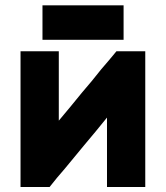

<svg xmlns="http://www.w3.org/2000/svg" viewBox="-20 -706 635 735"><path d="M142.6 -564.5Q142.6 -568.4 142.6 -572.3Q142.6 -576.2 142.6 -580.1Q142.6 -588.9 142.6 -597.7Q142.6 -606.4 142.6 -615.2Q142.6 -624 142.6 -632.8Q142.6 -641.6 142.6 -649.4Q142.6 -659.2 142.6 -668Q142.6 -676.8 142.6 -685.5Q145.5 -685.5 148.4 -685.5Q150.4 -685.5 153.3 -685.5Q185.5 -685.5 218.8 -685.5Q252 -685.5 285.2 -685.5Q307.6 -685.5 330.1 -685.5Q352.5 -685.5 375 -685.5Q394.5 -685.5 414.1 -685.5Q433.6 -685.5 453.1 -685.5Q453.1 -683.6 453.1 -680.7Q453.1 -678.7 453.1 -675.8Q453.1 -663.1 453.1 -650.4Q453.1 -637.7 453.1 -625Q453.1 -616.2 453.1 -607.4Q453.1 -598.6 453.1 -589.8Q453.1 -581.1 453.1 -572.3Q453.1 -563.5 453.1 -553.7Q450.2 -553.7 448.2 -553.7Q445.3 -553.7 443.4 -553.7Q410.2 -553.7 377 -553.7Q343.8 -553.7 311.5 -553.7Q288.1 -553.7 265.6 -553.7Q243.2 -553.7 220.7 -553.7Q201.2 -553.7 181.6 -553.7Q162.1 -553.7 142.6 -553.7Q142.6 -556.6 142.6 -558.6Q142.6 -561.5 142.6 -564.5ZM205.1 -244.1Q227.5 -270.5 250 -297.9Q271.5 -324.2 293.9 -351.6Q312.5 -374 331.1 -395.5Q349.6 -418 367.2 -440.4Q381.8 -458 396.5 -474.6Q411.1 -492.2 425.8 -509.8Q426.8 -509.8 427.7 -509.8Q428.7 -509.8 429.7 -509.8Q433.6 -509.8 436.5 -509.8Q440.4 -509.8 443.4 -509.8Q451.2 -509.8 459 -509.8Q465.8 -509.8 473.6 -509.8Q481.4 -509.8 488.3 -509.8Q496.1 -509.8 503.9 -509.8Q511.7 -509.8 519.5 -509.8Q528.3 -509.8 536.1 -509.8Q536.1 -507.8 536.1 -504.9Q536.1 -502.9 536.1 -500Q536.1 -443.4 536.1 -386.7Q536.1 -329.1 536.1 -272.5Q536.1 -233.4 536.1 -194.3Q536.1 -155.3 536.1 -116.2Q536.1 -85 536.1 -53.7Q536.1 -21.5 536.1 9.8Q533.2 9.8 531.2 9.8Q528.3 9.8 526.4 9.8Q511.7 9.8 497.1 9.8Q483.4 9.8 468.8 9.8Q459 9.8 449.2 9.8Q439.5 9.8 429.7 9.8Q419.9 9.8 410.2 9.8Q399.4 9.8 389.6 9.8Q389.6 7.8 389.6 4.9Q389.6 2.9 389.6 0Q389.6 -32.2 389.6 -64.5Q389.6 -96.7 389.6 -128.9Q389.6 -151.4 389.6 -173.8Q389.6 -195.3 389.6 -217.8Q389.6 -227.5 389.6 -237.3Q389.6 -247.1 389.6 -255.9Q368.2 -229.5 345.7 -202.1Q323.2 -175.8 300.8 -148.4Q282.2 -126 264.6 -104.5Q246.1 -82 227.5 -59.6Q212.9 -42 198.2 -25.4Q184.6 -7.8 169.9 9.8Q168.9 9.8 167 9.8Q166 9.8 165 9.8Q154.3 9.8 143.6 9.8Q131.8 9.8 121.1 9.8Q114.3 9.8 106.4 9.8Q98.6 9.8 91.8 9.8Q83 9.8 75.2 9.8Q67.4 9.8 58.6 9.8Q58.6 7.8 58.6 4.9Q58.6 2.9 58.6 0Q58.6 -56.6 58.6 -113.3Q58.6 -170.9 58.6 -227.5Q58.6 -266.6 58.6 -305.7Q58.6 -344.7 58.6 -383.8Q58.6 -415 58.6 -446.3Q58.6 -478.5 58.6 -509.8Q61.5 -509.8 64.5 -509.8Q66.4 -509.8 69.3 -509.8Q83 -509.8 97.7 -509.8Q112.3 -509.8 126 -509.8Q135.7 -509.8 145.5 -509.8Q156.2 -509.8 166 -509.8Q175.8 -509.8 185.5 -509.8Q195.3 -509.8 205.1 -509.8Q205.1 -507.8 205.1 -504.9Q205.1 -502.9 205.1 -500Q205.1 -467.8 205.1 -435.5Q205.1 -403.3 205.1 -371.1Q205.1 -348.6 205.1 -326.2Q205.1 -304.7 205.1 -282.2Q205.1 -274.4 205.1 -267.6Q205.1 -259.8 205.1 -252.9Q205.1 -251 205.1 -248Q205.1 -246.1 205.1 -244.1Z"/></svg>

Font: LeFont
Style: Bold
Weight: 800
Designer: Leryon MEDIA
Version: Version 1.0